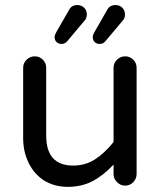

<svg xmlns="http://www.w3.org/2000/svg" viewBox="-20 -726 635 757"><path d="M195.3 -580.1Q195.3 -587.9 202.1 -599.6L252 -686.5Q261.7 -706.1 285.2 -706.1Q300.8 -706.1 311.5 -695.8Q322.3 -685.5 322.3 -668.9Q322.3 -653.3 312.5 -643.6L245.1 -563.5Q236.3 -552.7 222.7 -552.7Q210.9 -552.7 203.1 -560.1Q195.3 -567.4 195.3 -580.1ZM345.7 -580.1Q345.7 -587.9 352.5 -599.6L402.3 -686.5Q412.1 -706.1 435.5 -706.1Q451.2 -706.1 461.9 -695.8Q472.7 -685.5 472.7 -668.9Q472.7 -653.3 462.9 -643.6L395.5 -563.5Q386.7 -552.7 373 -552.7Q361.3 -552.7 353.5 -560.1Q345.7 -567.4 345.7 -580.1ZM153.3 -14.6Q114.3 -40 92.8 -84Q71.3 -127.9 71.3 -181.6V-459Q71.3 -477.5 85 -490.7Q98.6 -503.9 117.2 -503.9Q135.7 -503.9 148.9 -490.7Q162.1 -477.5 162.1 -459V-191.4Q162.1 -73.2 268.6 -73.2Q315.4 -73.2 353 -96.7Q390.6 -120.1 427.7 -166V-459Q427.7 -477.5 441.4 -490.7Q455.1 -503.9 473.6 -503.9Q492.2 -503.9 505.4 -490.7Q518.6 -477.5 518.6 -459V-40Q518.6 -21.5 505.4 -7.8Q492.2 5.9 473.6 5.9Q455.1 5.9 441.4 -7.8Q427.7 -21.5 427.7 -40V-77.1Q387.7 -34.2 344.7 -11.7Q301.8 10.7 247.1 10.7Q194.3 10.7 153.3 -14.6Z"/></svg>

Font: KTXP_ComRound
Style: Medium
Weight: 500
Version: Version 1.01;May 16, 2022;FontCreator 13.0.0.2683 64-bit